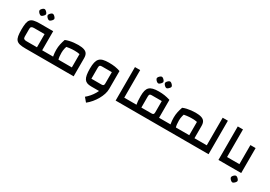

<svg xmlns="http://www.w3.org/2000/svg" viewBox="24 -1785 4394 3128"><g transform="rotate(30 2221.0 -221.0)"><path d="M539 -111H645V0H539ZM541 -470V0H291Q225 0 183 -9.5Q141 -19 118.5 -44Q96 -69 87.5 -115Q79 -161 79 -235Q79 -309 87.5 -355Q96 -401 118.5 -426Q141 -451 183 -460.5Q225 -470 291 -470ZM443 -359H245Q213 -359 198.5 -347.5Q184 -336 184 -309V-161Q184 -134 198.5 -122.5Q213 -111 245 -111H443ZM240 -589Q229 -589 214 -599.5Q199 -610 188.5 -625Q178 -640 178 -651Q178 -663 188.5 -677.5Q199 -692 213.5 -702.5Q228 -713 240 -713Q252 -713 266 -702.5Q280 -692 291 -677.5Q302 -663 302 -651Q302 -640 291 -625.5Q280 -611 265.5 -600Q251 -589 240 -589ZM395 -589Q384 -589 369 -599.5Q354 -610 343.5 -625Q333 -640 333 -651Q333 -663 343.5 -677.5Q354 -692 368.5 -702.5Q383 -713 395 -713Q407 -713 421 -702.5Q435 -692 446 -677.5Q457 -663 457 -651Q457 -640 446 -625.5Q435 -611 420.5 -600Q406 -589 395 -589Z M1007 -481Q1076 -481 1118 -467Q1160 -453 1178.5 -422.5Q1197 -392 1197 -341V0H605V-111H1099V-361Q1077 -366 1053 -368Q1029 -370 997 -370Q955 -370 907 -364Q859 -358 814 -346L775 -440Q807 -454 846 -463Q885 -472 926.5 -476.5Q968 -481 1007 -481ZM782 -37Q754 -70 744.5 -122Q735 -174 735 -234Q735 -289 746 -339.5Q757 -390 775 -440L871 -414Q854 -364 843.5 -321Q833 -278 833 -234Q833 -197 836.5 -165Q840 -133 848.5 -106Q857 -79 873 -56Z M1525 0Q1479 0 1448 -12Q1417 -24 1398.5 -51Q1380 -78 1371.5 -125.5Q1363 -173 1363 -242Q1363 -313 1374 -359Q1385 -405 1410 -432Q1435 -459 1478 -470Q1521 -481 1584 -481Q1651 -481 1700 -473.5Q1749 -466 1801 -448V-111L1751 0ZM1658 -111Q1683 -111 1692.5 -121Q1702 -131 1702 -158V-370H1516Q1488 -370 1477.5 -360Q1467 -350 1467 -319V-111ZM1586 271 1523 196Q1560 166 1592.5 128Q1625 90 1649.5 48.5Q1674 7 1688 -34Q1702 -75 1702 -111H1801Q1801 -64 1784.5 -12Q1768 40 1738.5 91.5Q1709 143 1670.5 189Q1632 235 1586 271Z M1987 0V-630H2085V-111H2199V0Z M2740 -111H2854V0H2740ZM2159 -111H2315Q2309 -140 2306 -176Q2303 -212 2303 -269Q2303 -330 2313.5 -370.5Q2324 -411 2349 -435Q2374 -459 2416.5 -470Q2459 -481 2524 -481Q2584 -481 2633 -473.5Q2682 -466 2740 -448V0H2159ZM2598 -111Q2623 -111 2632.5 -121Q2642 -131 2642 -158V-369H2452Q2426 -369 2416.5 -358.5Q2407 -348 2407 -318V-111ZM2447 -589Q2436 -589 2421 -599.5Q2406 -610 2395.5 -625Q2385 -640 2385 -651Q2385 -663 2395.5 -677.5Q2406 -692 2420.5 -702.5Q2435 -713 2447 -713Q2459 -713 2473 -702.5Q2487 -692 2498 -677.5Q2509 -663 2509 -651Q2509 -640 2498 -625.5Q2487 -611 2472.5 -600Q2458 -589 2447 -589ZM2602 -589Q2591 -589 2576 -599.5Q2561 -610 2550.5 -625Q2540 -640 2540 -651Q2540 -663 2550.5 -677.5Q2561 -692 2575.5 -702.5Q2590 -713 2602 -713Q2614 -713 2628 -702.5Q2642 -692 2653 -677.5Q2664 -663 2664 -651Q2664 -640 2653 -625.5Q2642 -611 2627.5 -600Q2613 -589 2602 -589Z M3406 -111H3519V0H3406ZM3216 -481Q3285 -481 3327 -467Q3369 -453 3387.5 -422.5Q3406 -392 3406 -341V0H2814V-111H3308V-361Q3286 -366 3262 -368Q3238 -370 3206 -370Q3164 -370 3116 -364Q3068 -358 3023 -346L2984 -440Q3016 -454 3055 -463Q3094 -472 3135.5 -476.5Q3177 -481 3216 -481ZM2991 -37Q2963 -70 2953.5 -122Q2944 -174 2944 -234Q2944 -289 2955 -339.5Q2966 -390 2984 -440L3080 -414Q3063 -364 3052.5 -321Q3042 -278 3042 -234Q3042 -197 3045.5 -165Q3049 -133 3057.5 -106Q3066 -79 3082 -56Z M3735 0H3479V-111H3637V-630H3735Z M3921 0V-630H4019V-111H4133V0Z M4093 0V-111H4251V-470H4349V0ZM4300 204Q4289 204 4274 193.5Q4259 183 4248.5 168Q4238 153 4238 142Q4238 130 4248.5 115.5Q4259 101 4273.5 90.5Q4288 80 4300 80Q4312 80 4326 90.5Q4340 101 4351 115.5Q4362 130 4362 142Q4362 153 4351 167.5Q4340 182 4325.5 193Q4311 204 4300 204Z"/></g></svg>

Font: Changa Medium
Style: Regular
Weight: 500
Designer: Eduardo Rodriguez Tunni
Foundry: Eduardo Rodriguez Tunni
Version: Version 3.003